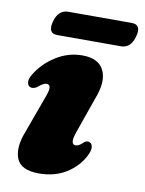

<svg xmlns="http://www.w3.org/2000/svg" viewBox="-76 -686 569 753"><g transform="rotate(10 208.5 -310.0)"><path d="M254 -121Q261 -121 267.5 -124.8Q274 -128.5 285 -139Q297 -148 307 -142Q316 -138.5 317.5 -124.8Q319 -111 308 -89.5Q285 -44.5 239.2 -16Q193.5 12.5 130.5 12.5Q59 12.5 42 -30Q25 -72.5 50.5 -137.5L102.5 -280.5Q115.5 -313 114.2 -326Q113 -339 100 -339Q87.5 -339 64.5 -319Q50 -310.5 39 -315Q29 -319 27.5 -332.8Q26 -346.5 38 -365.5Q65.5 -411 114.2 -442Q163 -473 219.5 -473Q284.5 -473 305.2 -430Q326 -387 298 -315.5L250 -179Q238.5 -148 240 -134.5Q241.5 -121 254 -121ZM82 -583Q95 -632 135 -632H387.5Q427 -632 414 -583.5Q401 -534.5 361.5 -534.5H108.5Q69 -534.5 82 -583Z"/></g></svg>

Font: Fraunces 72pt S050 Black
Style: Italic
Weight: 900
Italic angle: -16°
Version: Version 1.000; ttfautohint (v1.8.3)